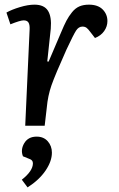

<svg xmlns="http://www.w3.org/2000/svg" viewBox="-20 -543 513 829"><path d="M107.9 -416Q108.9 -436 103 -445.6Q97.2 -455.1 82 -455.1Q67.4 -455.1 24.9 -438L7.8 -488.8Q30.3 -501.5 65.7 -512.2Q101.1 -522.9 128.9 -522.9Q170.4 -522.9 187 -496.8Q203.6 -470.7 199.2 -418.9L184.1 -277.8L189.9 -276.9L243.2 -401.9Q256.8 -434.6 266.8 -453.6Q276.9 -472.7 291 -490.2Q305.2 -507.8 322.8 -515.4Q340.3 -522.9 363.8 -522.9Q402.8 -522.9 423.3 -502.2Q443.8 -481.4 443.8 -452.1Q443.8 -428.7 429.7 -408.7Q415.5 -388.7 390.1 -378.9L370.1 -404.8Q360.8 -417.5 353.8 -422.9Q346.7 -428.2 335.9 -428.2Q319.8 -428.2 308.6 -411.1Q297.4 -394 267.1 -329.1Q217.8 -219.2 202.1 -174.1Q186.5 -128.9 182.1 -79.1L172.9 0H88.9ZM99.1 266.1Q149.9 233.4 177 193.1Q204.1 152.8 204.1 116.2Q204.1 87.4 186.3 67.1Q168.5 46.9 138.2 46.9Q101.6 46.9 84.7 75.2Q67.9 103.5 79.1 131.8L106.9 143.1Q122.1 147.9 122.1 162.1Q122.1 195.3 74.2 232.9Z"/></svg>

Font: Literata Book Medium
Style: Italic
Weight: 500
Italic angle: -3°
Designer: Latin by Veronika Burian and Jose Scaglione. Greek by Irene Vlachou. Cyrillic by Vera Evstafieva
Foundry: TypeTogether
Version: Version 1.003;PS 001.003;hotconv 1.0.88;makeotf.lib2.5.64775